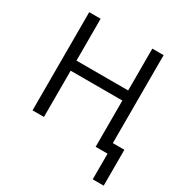

<svg xmlns="http://www.w3.org/2000/svg" viewBox="-202 -869 1154 1209"><g transform="rotate(30 375.0 -264.0)"><path d="M643.1 186.5V0H556.6V-336.4H180.7V0H97.7V-713.9H180.7V-409.7H556.6V-713.9H638.7V-74.2H722.7V186.5Z"/></g></svg>

Font: Wonky
Style: Regular
Weight: 400
Designer: Monotype Design Team
Foundry: Monotype Imaging Inc.
Version: Version 3.000